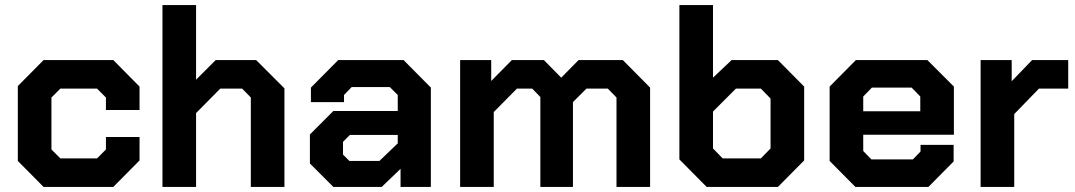

<svg xmlns="http://www.w3.org/2000/svg" viewBox="-20 -734 4220 754"><path d="M50 -102V-396L151 -498H425L528 -394V-302H396V-351L361 -386H217L182 -351V-147L217 -112H361L396 -147V-196H528V-104L425 0H151Z M618 -714H750V-421L827 -498H986L1097 -387V0H965V-351L931 -386H845L750 -290V0H618Z M1197 -92V-206L1289 -298H1542V-361L1511 -392H1361L1331 -361V-333H1201V-390L1308 -498H1565L1672 -390V0H1553V-71L1479 0H1289ZM1470 -102 1542 -171V-204H1354L1327 -177V-127L1352 -102Z M1787 -498H1909V-416L1990 -498H2116L2184 -429L2252 -498H2426L2533 -390V0H2401V-351L2367 -386H2283L2230 -333V0H2102V-353L2070 -386H2010L1919 -294V0H1787Z M2648 -108V-714H2780V-429L2853 -498H3035L3138 -394V-104L3035 0H2755ZM2968 -112 3006 -151V-347L2968 -386H2870L2780 -296V-151L2818 -112Z M3238 -102V-394L3341 -498H3622L3726 -394V-205H3370V-141L3402 -108H3565L3595 -139V-165H3725V-100L3626 0H3339ZM3594 -297V-355L3560 -390H3404L3370 -355V-297Z M3831 -498H3953V-415L4033 -498H4175V-386H4060L3963 -286V0H3831Z"/></svg>

Font: Chakra Petch
Style: Bold
Weight: 700
Designer: Katatrad Aksorn Co.,Ltd.
Foundry: Cadson Demak Co.,Ltd.
Version: Version 1.000; ttfautohint (v1.6)